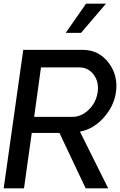

<svg xmlns="http://www.w3.org/2000/svg" viewBox="-23 -1020 651 1040"><path d="M416 -842H333L443 -1000H551ZM563 0H441L299 -300H149L107 0H-3L103 -750H424Q512 -750 565 -680.5Q618 -611 605 -520Q594 -444 538 -382Q482 -320 410 -307ZM369 -387Q418 -387 458 -426Q498 -465 506 -521Q514 -576 484.5 -615.5Q455 -655 406 -655H199L162 -387Z"/></svg>

Font: Oakes Grotesk Medium
Style: Italic
Weight: 500
Italic angle: -8°
Designer: Samuel Oakes
Foundry: Samuel Oakes
Version: Version 1.000;PS 001.000;hotconv 1.0.88;makeotf.lib2.5.64775